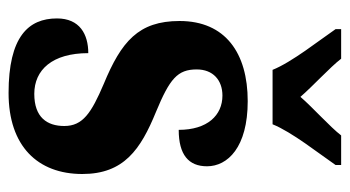

<svg xmlns="http://www.w3.org/2000/svg" viewBox="-204 -602 816 448"><g transform="rotate(90 204.0 -378.0)"><path d="M143 -606H270C288 -651 339 -715 365 -753V-766H296C276 -740 231 -700 206 -671C181 -700 137 -740 117 -766H48V-753C74 -715 125 -651 143 -606ZM197 10C321 10 386 -58 386 -162C386 -259 329 -298 241 -334C164 -366 142 -384 142 -429C142 -467 167 -489 203 -489C249 -489 283 -454 283 -387C341 -387 368 -410 368 -453C368 -501 324 -548 216 -548C104 -548 29 -496 29 -389C29 -293 77 -253 176 -212C244 -183 274 -163 274 -120C274 -80 254 -50 199 -50C143 -50 104 -92 104 -176C60 -176 23 -156 23 -103C23 -36 66 10 197 10Z"/></g></svg>

Font: Noto Serif Sinhala ExtraCondensed ExtraBold
Style: Regular
Weight: 800
Width: 2
Designer: Jelle Bosma - Monotype Design Team
Foundry: Monotype Imaging Inc.
Version: Version 2.007